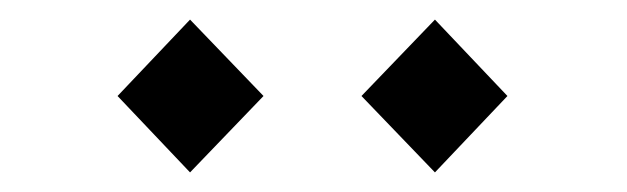

<svg xmlns="http://www.w3.org/2000/svg" viewBox="-20 -806 640 196"><path d="M174 -630 100 -708 174 -786 249 -708ZM349 -708 424 -786 498 -708 424 -630Z"/></svg>

Font: Moralerspace Krypton JPDOC
Style: Regular
Weight: 400
Version: v0.0.6; ttfautohint (v1.8.4.7-5d5b-dirty) -l 6 -r 45 -G 200 